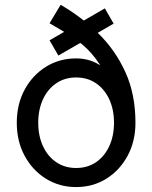

<svg xmlns="http://www.w3.org/2000/svg" viewBox="-20 -757 624 787"><path d="M384.3 -624.5 219.2 -529.3 183.1 -591.8 348.1 -687 409.7 -722.7 445.8 -660.2ZM183.1 -661.6 228.5 -737.3Q313 -688.5 382.6 -620.6Q452.1 -552.7 493.7 -461.9Q535.2 -371.1 535.2 -253.9H447.3Q447.3 -335.9 430.4 -395.5Q413.6 -455.1 385.5 -497.6Q357.4 -540 322.8 -569.8Q288.1 -599.6 251.7 -621.3Q215.3 -643.1 183.1 -661.6ZM136.7 -253.9Q136.7 -200.2 156 -158.2Q175.3 -116.2 210.4 -92.3Q245.6 -68.4 292 -68.4Q338.9 -68.4 373.8 -92.3Q408.7 -116.2 428 -158.2Q447.3 -200.2 447.3 -253.9Q447.3 -307.6 428 -349.6Q408.7 -391.6 373.8 -415.5Q338.9 -439.5 292 -439.5Q245.6 -439.5 210.4 -415.5Q175.3 -391.6 156 -349.6Q136.7 -307.6 136.7 -253.9ZM48.8 -253.9Q48.8 -330.1 81.1 -389.6Q113.3 -449.2 168.5 -483.4Q223.6 -517.6 292 -517.6Q353 -517.6 398.7 -483.4Q444.3 -449.2 469.5 -389.6Q494.6 -330.1 494.6 -253.9Q499.5 -253.9 509 -253.9Q518.6 -253.9 526.9 -253.9Q535.2 -253.9 535.2 -253.9Q535.2 -177.7 502.9 -118.2Q470.7 -58.6 415.8 -24.4Q360.8 9.8 292 9.8Q223.6 9.8 168.5 -24.4Q113.3 -58.6 81.1 -118.2Q48.8 -177.7 48.8 -253.9Z"/></svg>

Font: Giphurs SC
Style: Regular
Weight: 400
Version: Version 0.920